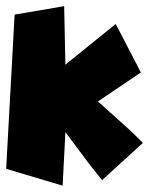

<svg xmlns="http://www.w3.org/2000/svg" viewBox="-25 -587 475 611"><path d="M343.3 -510.7 423.3 -356.4 286.6 -264.2 391.1 -170.4 429.7 -132.3 299.8 -13.7 257.3 -67.4 183.1 -166.5 174.3 3.9 -5.4 -49.8 21.5 -540.5 179.2 -567.4 183.1 -381.3Z"/></svg>

Font: Lapsus Pro (theguybrush.com)
Style: Bold
Weight: 700
Designer: Jose Roses
Version: Version 1.00 February 9, 2018, initial release